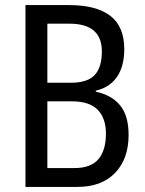

<svg xmlns="http://www.w3.org/2000/svg" viewBox="-20 -734 569 754"><path d="M252 -714Q358 -714 413 -672Q468 -630 468 -541Q468 -473 439 -431.5Q410 -390 356 -378V-374Q418 -361 451.5 -320.5Q485 -280 485 -204Q485 -110 432 -55Q379 0 284 0H80V-714ZM257 -409Q324 -409 352 -439.5Q380 -470 380 -532Q380 -641 253 -641H166V-409ZM166 -336V-74H272Q337 -74 366.5 -109Q396 -144 396 -209Q396 -270 363.5 -303Q331 -336 263 -336Z"/></svg>

Font: Noto Sans Ethiopic Cond
Style: Regular
Weight: 400
Width: 3
Designer: Monotype Design Team
Foundry: Monotype Imaging Inc.
Version: Version 2.102; ttfautohint (v1.8.4.7-5d5b)